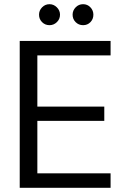

<svg xmlns="http://www.w3.org/2000/svg" viewBox="-20 -895 604 915"><path d="M74 0V-700H507V-631H158V-387H477V-319H158V-69H507V0ZM376 -775Q355 -775 340.5 -789.5Q326 -804 326 -825Q326 -845 340.5 -860Q355 -875 376 -875Q397 -875 411 -860Q425 -845 425 -825Q425 -804 411 -789.5Q397 -775 376 -775ZM216 -775Q195 -775 180.5 -789.5Q166 -804 166 -825Q166 -845 180.5 -860Q195 -875 216 -875Q236 -875 251 -860Q266 -845 266 -825Q266 -804 251 -789.5Q236 -775 216 -775Z"/></svg>

Font: Firefly Display
Style: Regular
Weight: 400
Designer: Colophon Foundry, Jonny Pinhorn
Foundry: Colophon Foundry
Version: Version 1.200; ttfautohint (v1.8.3)